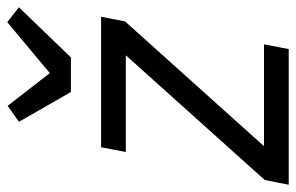

<svg xmlns="http://www.w3.org/2000/svg" viewBox="-168 -651 814 528"><g transform="rotate(-90 239.0 -387.0)"><path d="M368 0H-5L8 -66L351 -448H85L98 -516H457L444 -450L101 -68H381ZM345 -599H250L168 -742L212 -773L302 -657L442 -774L483 -742Z"/></g></svg>

Font: IBM Plex Sans
Style: Italic
Weight: 400
Italic angle: -11.31°
Designer: Mike Abbink, Paul van der Laan, Pieter van Rosmalen
Foundry: Bold Monday
Version: Version 3.201